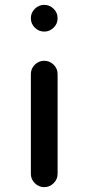

<svg xmlns="http://www.w3.org/2000/svg" viewBox="-20 -770 364 790"><path d="M107 -695Q107 -718 123.5 -734Q140 -750 162 -750Q184 -750 200.5 -734Q217 -718 217 -695Q217 -672 200.5 -656Q184 -640 162 -640Q140 -640 123.5 -656Q107 -672 107 -695ZM107 -55V-465Q107 -488 123.5 -504Q140 -520 162 -520Q184 -520 200.5 -504Q217 -488 217 -465V-55Q217 -32 200.5 -16Q184 0 162 0Q140 0 123.5 -16Q107 -32 107 -55Z"/></svg>

Font: Rounded Mplus 1c Medium
Style: Regular
Weight: 500
Version: Version 1.059.20150529